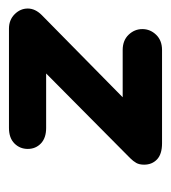

<svg xmlns="http://www.w3.org/2000/svg" viewBox="-6 -394 390 439"><g transform="rotate(90 189.5 -175.0)"><path d="M-10 -43Q-10 -60 5 -75L265 -331L298 -350Q323 -350 335 -338.5Q347 -327 347 -309Q347 -298 343 -291Q339 -284 332 -277L75 -22L36 0Q16 0 3 -13Q-10 -26 -10 -43ZM311 -43Q311 -25 298.5 -12.5Q286 0 263 0H36L74 -85H263Q286 -85 298.5 -73Q311 -61 311 -43ZM37 -305Q37 -323 50 -336.5Q63 -350 85 -350H299L257 -260H85Q63 -260 50 -273.5Q37 -287 37 -305Z"/></g></svg>

Font: Edu QLD Beginners
Style: Regular
Weight: 400
Designer: Tina and Corey Anderson
Foundry: Google for Education
Version: Version 1.001